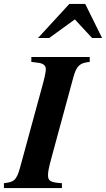

<svg xmlns="http://www.w3.org/2000/svg" viewBox="-52 -960 541 980"><path d="M406 -669H108V-644L140 -640C167 -637 182 -627 182 -607C182 -595 176 -565 168 -536L51 -107C32 -36 17 -31 -32 -25V0H264V-25C207 -28 193 -37 193 -65C193 -81 196 -101 210 -152L322 -564C339 -627 357 -639 406 -644ZM469 -766 383 -940H302L142 -766H199L330 -861L418 -766Z"/></svg>

Font: STIXGeneral
Style: Bold Italic
Weight: 700
Italic angle: -16.33°
Designer: MicroPress Inc., with final additions and corrections provided by Coen Hoffman, Elsevier (retired)
Version: Version 1.1.0